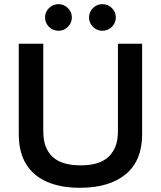

<svg xmlns="http://www.w3.org/2000/svg" viewBox="-20 -883 764 913"><path d="M360 10Q269.2 10 203.8 -18.3Q138.3 -46.7 103.8 -103.3Q69.2 -160 69.2 -245.8V-675H185.8V-257.5Q185.8 -179.2 229.2 -137.9Q272.5 -96.7 364.2 -96.7Q455 -96.7 497.9 -139.2Q540.8 -181.7 540.8 -256.7V-675H655.8V-244.2Q655.8 -119.2 577.9 -54.6Q500 10 360 10ZM466.7 -736.7Q440.8 -736.7 422.1 -755.4Q403.3 -774.2 403.3 -800Q403.3 -825.8 422.1 -844.6Q440.8 -863.3 466.7 -863.3Q493.3 -863.3 512.1 -844.6Q530.8 -825.8 530.8 -800Q530.8 -774.2 512.1 -755.4Q493.3 -736.7 466.7 -736.7ZM258.3 -736.7Q231.7 -736.7 212.9 -755.4Q194.2 -774.2 194.2 -800Q194.2 -825.8 212.9 -844.6Q231.7 -863.3 258.3 -863.3Q284.2 -863.3 302.9 -844.6Q321.7 -825.8 321.7 -800Q321.7 -774.2 302.9 -755.4Q284.2 -736.7 258.3 -736.7Z"/></svg>

Font: Funnel Display Medium
Style: Regular
Weight: 500
Designer: NORD ID, Kristian Moeller
Foundry: Dicotype
Version: Version 1.000